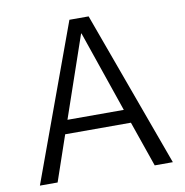

<svg xmlns="http://www.w3.org/2000/svg" viewBox="-81 -808 856 886"><g transform="rotate(-10 346.5 -365.0)"><path d="M35 0 302 -730H392L658 0H573L499 -213H191L118 0ZM213 -277H477L346 -658H344Z"/></g></svg>

Font: M PLUS 1p
Style: Regular
Weight: 400
Version: Version 1.062